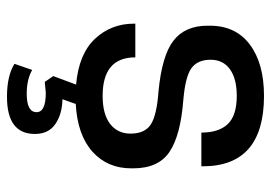

<svg xmlns="http://www.w3.org/2000/svg" viewBox="-136 -446 795 564"><g transform="rotate(90 262.0 -164.5)"><path d="M186 139Q214 155 256 155Q310 155 310 126Q310 99 253 99L221 102L204 77L229 10Q139 2 94.5 -45.5Q50 -93 50 -160V-164H149Q149 -68 262 -68Q316 -68 344.5 -90Q373 -112 373 -150Q373 -192 346 -209.5Q319 -227 250 -232Q144 -242 100 -276Q56 -310 56 -376V-383Q56 -459 111.5 -500.5Q167 -542 262 -542Q469 -542 469 -362V-358H370Q370 -409 345 -435.5Q320 -462 262 -462Q212 -462 184 -442Q156 -422 156 -385Q156 -347 180.5 -329Q205 -311 274 -305Q378 -297 426.5 -264.5Q475 -232 475 -158V-152Q475 -82 426 -38Q377 6 286 11L272 50Q316 51 345 71Q374 91 374 131Q374 213 265 213Q203 213 168 191Z"/></g></svg>

Font: Coupeur_Texte
Style: Regular
Weight: 400
Designer: Léa Rolland
Version: Version 1.000;PS 001.000;hotconv 1.0.88;makeotf.lib2.5.64775